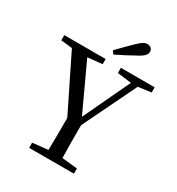

<svg xmlns="http://www.w3.org/2000/svg" viewBox="-218 -1086 1128 1222"><g transform="rotate(30 346.0 -474.5)"><path d="M350 -782C396 -804 443 -829 488 -854C530 -876 544 -895 544 -913C544 -935 527 -949 505 -949C486 -949 468 -938 437 -908C403 -875 368 -840 334 -804ZM587 -682 682 -695V-733H434V-695L537 -682L375 -339L215 -684L322 -695V-733H18V-695L101 -686L298 -286C298 -193 298 -120 296 -50L183 -38V0H512V-38L399 -50C397 -122 397 -196 397 -290Z"/></g></svg>

Font: Noto Serif CJK JP Medium
Style: Regular
Weight: 500
Designer: Ryoko NISHIZUKA 西塚涼子 (kana & ideographs); Frank Grießhammer (Latin, Greek & Cyrillic); Wenlong ZHANG 张文龙 (bopomofo); San
Foundry: Adobe Systems Incorporated
Version: Version 1.000;PS 1;hotconv 16.6.53;makeotf.lib2.5.65590